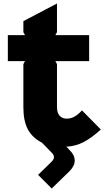

<svg xmlns="http://www.w3.org/2000/svg" viewBox="-20 -831 605 1099"><path d="M449.2 -199.2 557.1 -89.8Q504.9 -42 459.7 -18.3Q414.6 5.4 359.9 8.8L379.9 29.8Q407.2 56.6 407.7 86.9Q408.2 117.2 379.9 147L275.9 248L198.2 169.9L276.9 92.8Q289.1 80.1 288.8 68.4Q288.6 56.6 278.8 45.9L220.2 -14.2Q166 -42 139.9 -89.8Q113.8 -137.7 113.8 -216.8V-463.9L123 -481H24.9V-629.9H123L113.8 -647V-710L306.2 -811V-647L296.9 -629.9H490.2V-481H296.9L306.2 -463.9V-217.8Q306.2 -185.1 321.3 -168.5Q336.4 -151.9 360.8 -151.9Q385.3 -151.9 405.8 -163.1Q426.3 -174.3 449.2 -199.2Z"/></svg>

Font: Sinkin Sans 800 Black
Style: Regular
Weight: 900
Designer: Keith Bates
Foundry: K-Type
Version: Sinkin Sans (version 1.0)  by Keith Bates   •   © 2014   www